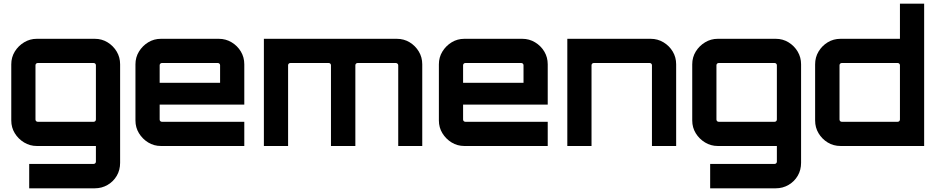

<svg xmlns="http://www.w3.org/2000/svg" viewBox="-20 -790 5075 1039"><path d="M138 229V97H487Q492 97 495.5 93.5Q499 90 499 85V0H179Q142 0 110.5 -19Q79 -38 60 -69Q41 -100 41 -138V-442Q41 -480 60 -511Q79 -542 110.5 -561Q142 -580 179 -580H493Q531 -580 562 -561Q593 -542 611.5 -511Q630 -480 630 -442V91Q630 130 612 161Q594 192 562.5 210.5Q531 229 493 229ZM184 -131H487Q492 -131 495.5 -134.5Q499 -138 499 -143V-437Q499 -442 495.5 -445.5Q492 -449 487 -449H184Q179 -449 175.5 -445.5Q172 -442 172 -437V-143Q172 -138 175.5 -134.5Q179 -131 184 -131Z M851 0Q813 0 782 -19Q751 -38 732 -69Q713 -100 713 -138V-442Q713 -480 732 -511Q751 -542 782 -561Q813 -580 851 -580H1164Q1202 -580 1233.5 -561Q1265 -542 1283.5 -511Q1302 -480 1302 -442V-224H844V-143Q844 -138 847.5 -134.5Q851 -131 856 -131H1302V0H851ZM844 -342H1171V-437Q1171 -442 1167.5 -445.5Q1164 -449 1159 -449H856Q851 -449 847.5 -445.5Q844 -442 844 -437Z M1408 0V-580H2127Q2166 -580 2197 -561Q2228 -542 2246.5 -511Q2265 -480 2265 -442V0H2135V-437Q2135 -442 2131 -445.5Q2127 -449 2122 -449H1915Q1910 -449 1906.5 -445.5Q1903 -442 1903 -437V0H1771V-437Q1771 -442 1767.5 -445.5Q1764 -449 1759 -449H1551Q1546 -449 1542.5 -445.5Q1539 -442 1539 -437V0Z M2493 0Q2455 0 2424 -19Q2393 -38 2374 -69Q2355 -100 2355 -138V-442Q2355 -480 2374 -511Q2393 -542 2424 -561Q2455 -580 2493 -580H2806Q2844 -580 2875.5 -561Q2907 -542 2925.5 -511Q2944 -480 2944 -442V-224H2486V-143Q2486 -138 2489.5 -134.5Q2493 -131 2498 -131H2944V0H2493ZM2486 -342H2813V-437Q2813 -442 2809.5 -445.5Q2806 -449 2801 -449H2498Q2493 -449 2489.5 -445.5Q2486 -442 2486 -437Z M3050 0V-580H3501Q3539 -580 3570.5 -561Q3602 -542 3620.5 -511Q3639 -480 3639 -442V0H3508V-437Q3508 -442 3504.5 -445.5Q3501 -449 3496 -449H3193Q3188 -449 3184.5 -445.5Q3181 -442 3181 -437V0Z M3823 229V97H4172Q4177 97 4180.5 93.5Q4184 90 4184 85V0H3864Q3827 0 3795.5 -19Q3764 -38 3745 -69Q3726 -100 3726 -138V-442Q3726 -480 3745 -511Q3764 -542 3795.5 -561Q3827 -580 3864 -580H4178Q4216 -580 4247 -561Q4278 -542 4296.5 -511Q4315 -480 4315 -442V91Q4315 130 4297 161Q4279 192 4247.5 210.5Q4216 229 4178 229ZM3869 -131H4172Q4177 -131 4180.5 -134.5Q4184 -138 4184 -143V-437Q4184 -442 4180.5 -445.5Q4177 -449 4172 -449H3869Q3864 -449 3860.5 -445.5Q3857 -442 3857 -437V-143Q3857 -138 3860.5 -134.5Q3864 -131 3869 -131Z M4529 0Q4490 0 4459 -19Q4428 -38 4409.5 -69Q4391 -100 4391 -138V-442Q4391 -480 4409.5 -511Q4428 -542 4459 -561Q4490 -580 4529 -580H4850V-770H4981V0H4529ZM4535 -131H4838Q4843 -131 4846.5 -134.5Q4850 -138 4850 -143V-437Q4850 -442 4846.5 -445.5Q4843 -449 4838 -449H4535Q4530 -449 4526.5 -445.5Q4523 -442 4523 -437V-143Q4523 -138 4526.5 -134.5Q4530 -131 4535 -131Z"/></svg>

Font: Orbitron
Style: Bold
Weight: 700
Designer: Matt McInerney
Foundry: The League of Moveable Type
Version: Version 2.001